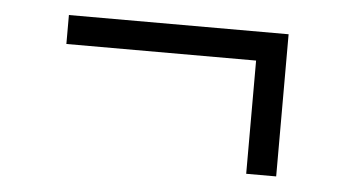

<svg xmlns="http://www.w3.org/2000/svg" viewBox="-33 -403 665 370"><g transform="rotate(5 300.0 -218.5)"><path d="M87 -300V-356H512V-81H454V-300Z"/></g></svg>

Font: Joan
Style: Regular
Weight: 400
Designer: Paolo Biagini
Version: Version 1.001; ttfautohint (v1.8.4.7-5d5b);gftools[0.9.30]